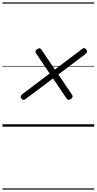

<svg xmlns="http://www.w3.org/2000/svg" viewBox="-20 -1053 803 1596"><path d="M571 -231Q558 -222 549 -223.5Q540 -225 533 -235L421 -401L190 -228Q181 -221 173.5 -222.5Q166 -224 158 -235Q150 -246 152.5 -253.5Q155 -261 165 -270L393 -442L279 -611Q273 -619 275 -627.5Q277 -636 287 -643Q300 -653 309.5 -651.5Q319 -650 324 -641L436 -475L663 -646Q673 -655 681.5 -653Q690 -651 697 -641Q705 -631 704 -622.5Q703 -614 692 -605L465 -434L579 -265Q585 -256 583.5 -248.5Q582 -241 571 -231ZM0 513H763V523H0ZM0 -20H763V0H0ZM0 -505H763V-500H0ZM0 -1033H763V-1023H0Z"/></svg>

Font: Playwrite IN Guides
Style: Regular
Weight: 400
Designer: Veronika Burian, José Scaglione
Foundry: TypeTogether
Version: Version 1.003